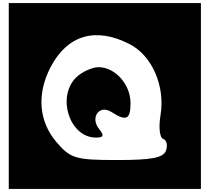

<svg xmlns="http://www.w3.org/2000/svg" viewBox="-20 -1112 1365 1249"><path d="M475 -608C347 -480 433 -217 604 -217C654 -217 659 -230 626 -271C564 -346 625 -434 704 -384C802 -321 829 -334 829 -442C829 -563 729 -675 621 -675C579 -675 510 -643 475 -608ZM37 117H1287V-1092H37ZM825 -824C970 -749 1056 -550 1024 -362C1011 -283 1019 -215 1042 -208C1064 -201 1072 -166 1060 -133C1043 -85 967 -71 742 -71C471 -71 438 -81 347 -188C232 -323 218 -500 309 -675C418 -885 604 -939 825 -824Z"/></svg>

Font: Hussar Skorodowane
Style: Bold
Weight: 700
Foundry: Cannot Into Space Fonts
Version: Version 0.892